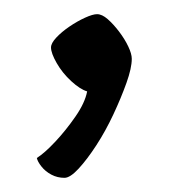

<svg xmlns="http://www.w3.org/2000/svg" viewBox="-20 -132 258 271"><path d="M71 119Q61 119 52.5 114.5Q44 110 38.5 103Q33 96 32 91Q43 84 58 68Q73 52 86.5 32.5Q100 13 103 -3Q93 -6 80.5 -17.5Q68 -29 60 -43Q52 -57 52 -65Q52 -71 59.5 -79Q67 -87 78 -94.5Q89 -102 100 -107Q111 -112 117 -112Q124 -112 132 -105Q140 -98 148 -87.5Q156 -77 161 -66.5Q166 -56 166 -49Q166 -36 158.5 -15Q151 6 140 29.5Q129 53 116 73Q103 93 91 106Q79 119 71 119Z"/></svg>

Font: Texturina 12pt ExtraLight
Style: Regular
Weight: 250
Designer: Guillermo Torres Carreño
Foundry: Omnibus-Type
Version: Version 1.002